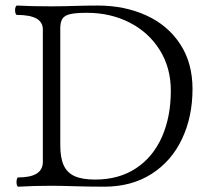

<svg xmlns="http://www.w3.org/2000/svg" viewBox="-20 -686 778 709"><path d="M41 -13.2Q41 -20.5 42.7 -25.6Q44.4 -30.8 47.4 -30.8Q138.2 -30.8 138.2 -87.9V-577.6Q138.2 -630.9 43 -630.9Q39.6 -630.9 37.6 -636Q35.6 -641.1 35.6 -647.9Q35.6 -655.3 37.6 -660.4Q39.6 -665.5 43 -665.5Q93.8 -662.6 170.4 -662.6Q189.5 -662.6 215.6 -663.1Q241.7 -663.6 255.9 -664.1Q298.3 -665.5 341.3 -665.5Q439.9 -665.5 519.5 -629.4Q599.1 -593.3 645 -523.7Q690.9 -454.1 690.9 -357.4Q690.9 -254.9 652.1 -172.9Q613.3 -90.8 539.6 -43.7Q465.8 3.4 364.7 3.4Q332.5 3.4 308.1 2.9Q283.7 2.4 267.6 2Q203.1 0 170.4 0Q105 0 47.4 3.4Q44.4 3.4 42.7 -1.5Q41 -6.3 41 -13.2ZM331.1 -22.9Q419.4 -22.9 482.4 -64.7Q545.4 -106.4 578.1 -180.7Q610.8 -254.9 610.8 -351.1Q610.8 -436 569.8 -501.5Q528.8 -566.9 458.3 -602.8Q387.7 -638.7 301.3 -638.7Q260.7 -638.7 240 -634Q219.2 -629.4 210.9 -617.4Q202.6 -605.5 202.6 -582V-149.9Q202.6 -103 215.3 -75.4Q228 -47.9 255.9 -35.4Q283.7 -22.9 331.1 -22.9Z"/></svg>

Font: JuniusX Light
Style: Regular
Weight: 300
Designer: Peter S. Baker
Foundry: Briery Creek Software
Version: Version 1.008